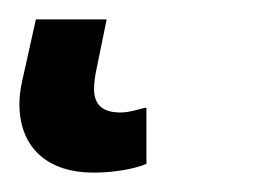

<svg xmlns="http://www.w3.org/2000/svg" viewBox="-38 42 279 198"><path d="M58 220C81 220 101 216 113 211V153C106 154 97 158 86 158C68 158 59 150 59 134C59 127 60 120 62 111L72 62H-1L-15 125C-17 134 -18 142 -18 149C-18 196 13 220 58 220Z"/></svg>

Font: BC Sans
Style: Italic
Weight: 400
Italic angle: -12°
Designer: Monotype Design Team
Designer: Province of B.C.
Foundry: Monotype Imaging Inc.
Version: Version 2.000;GOOG;noto-source:20170915:90ef993387c0